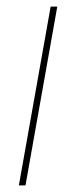

<svg xmlns="http://www.w3.org/2000/svg" viewBox="-20 -560 230 580"><path d="M37 0 133 -540H153L57 0Z"/></svg>

Font: Poppins Thin
Style: Italic
Weight: 250
Italic angle: -10°
Designer: Ninad Kale (Devanagari), Jonny Pinhorn (Latin)
Foundry: Indian Type Foundry
Version: Version 3.200;PS 1.000;hotconv 16.6.54;makeotf.lib2.5.65590